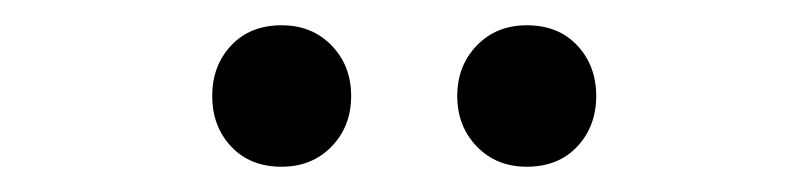

<svg xmlns="http://www.w3.org/2000/svg" viewBox="-20 -720 640 152"><path d="M203 -588Q178 -588 163 -604Q148 -620 148 -644Q148 -668 163 -684Q178 -700 203 -700Q227 -700 242.5 -684Q258 -668 258 -644Q258 -620 242.5 -604Q227 -588 203 -588ZM397 -588Q373 -588 357.5 -604Q342 -620 342 -644Q342 -668 357.5 -684Q373 -700 397 -700Q422 -700 437 -684Q452 -668 452 -644Q452 -620 437 -604Q422 -588 397 -588Z"/></svg>

Font: Source Code Variable
Style: Regular
Weight: 400
Monospace: yes
Designer: Paul D. Hunt, Teo Tuominen
Foundry: Adobe Systems Incorporated
Version: Version 1.010;hotconv 1.0.106;makeotfexe 2.5.65593